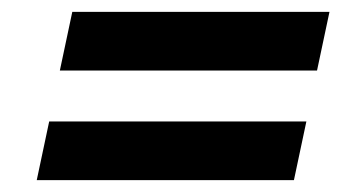

<svg xmlns="http://www.w3.org/2000/svg" viewBox="-20 -516 577 324"><path d="M42 -212ZM497 -311 476 -212H42L63 -311ZM536 -496 515 -397H81L102 -496Z"/></svg>

Font: Rosa Sans SemiBold
Style: Italic
Weight: 600
Italic angle: -12°
Designer: Pentagram / MCKL
Foundry: Pentagram / MCKL
Version: Version 1.005;September 16, 2019;FontCreator 11.5.0.2425 64-